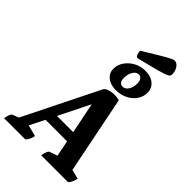

<svg xmlns="http://www.w3.org/2000/svg" viewBox="-356 -1223 1329 1329"><g transform="rotate(45 308.5 -558.5)"><path d="M-33 0Q-24 -53 -8 -58L37 -76L309 -624Q315 -636 330.5 -643Q346 -650 363.5 -653Q381 -656 392 -656Q418 -656 441 -649L555 -81L623 -64Q620 -46 614 -31.5Q608 -17 594 0H330Q335 -25 341 -40.5Q347 -56 355 -58L412 -78L389 -195H178L123 -85L206 -64Q203 -46 196.5 -31.5Q190 -17 175 0ZM215 -270H374L328 -497ZM376 -684Q323 -684 291.5 -710Q260 -736 260 -776Q260 -816 283 -849.5Q306 -883 344 -903.5Q382 -924 427 -924Q481 -924 513 -897Q545 -870 545 -827Q545 -787 522.5 -754.5Q500 -722 461.5 -703Q423 -684 376 -684ZM393 -734Q417 -734 433.5 -759Q450 -784 450 -822Q450 -845 440 -859.5Q430 -874 413 -874Q389 -874 372.5 -847.5Q356 -821 356 -782Q356 -760 365.5 -747Q375 -734 393 -734ZM328 -947Q315 -947 309 -962.5Q303 -978 303 -996Q365 -1034 404.5 -1058Q444 -1082 466.5 -1094.5Q489 -1107 501 -1112Q513 -1117 521 -1117Q544 -1117 560 -1092.5Q576 -1068 576 -1037Q576 -1028 570 -1020.5Q564 -1013 541 -1004.5Q518 -996 467.5 -982.5Q417 -969 328 -947Z"/></g></svg>

Font: Petrona ExtraBold
Style: Italic
Weight: 800
Italic angle: -9°
Designer: Ringo R. Seeber
Foundry: Ringo R. Seeber
Version: Version 2.001; ttfautohint (v1.8.3)